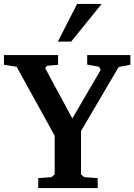

<svg xmlns="http://www.w3.org/2000/svg" viewBox="-31 -949 678 969"><path d="M-11 -622V-671H262V-622L206 -617L197 -605L334 -351L477 -596L469 -612L409 -623V-671H627V-622L568 -611L378 -288V-69L394 -55L462 -50V0H162V-50L229 -55L245 -69V-264L53 -612ZM261 -739 358 -929H482L328 -739Z"/></svg>

Font: Khartiya
Style: Bold
Weight: 700
Version: Version 1.0.2